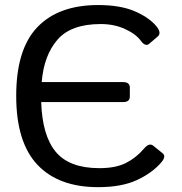

<svg xmlns="http://www.w3.org/2000/svg" viewBox="-20 -735 727 769"><path d="M625.5 -84Q589.8 -42.5 528.6 -13.9Q467.3 14.6 373 14.6Q214.4 14.6 129.6 -75.4Q44.9 -165.5 44.9 -351.1Q44.9 -537.6 129.6 -626.2Q214.4 -714.8 373 -714.8Q460.4 -714.8 517.8 -690.7Q575.2 -666.5 606 -630.4Q628.4 -603.5 611.8 -588.9L578.1 -560.1Q562.5 -546.4 544.4 -571.3Q523.9 -599.1 480.5 -618.9Q437 -638.7 383.8 -638.7Q264.2 -638.7 210 -575.9Q155.8 -513.2 147 -406.2H473.1Q500 -406.2 500 -384.3V-348.1Q500 -326.2 473.1 -326.2H145Q149.4 -190.9 203.9 -126.2Q258.3 -61.5 377.9 -61.5Q443.8 -61.5 484.9 -82.5Q525.9 -103.5 556.6 -139.6Q577.6 -164.6 593.8 -151.4L631.3 -121.1Q647 -108.9 625.5 -84Z"/></svg>

Font: Istok
Style: Regular
Weight: 500
Designer: Andrey V. Panov
Foundry: Andrey V. Panov
Version: Version 1.0.3